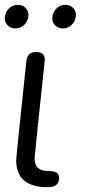

<svg xmlns="http://www.w3.org/2000/svg" viewBox="-57 -780 370 809"><path d="M131.8 -528.8Q131.8 -561 95.2 -561Q58.6 -561 54.2 -523.9Q11.2 -119.1 11.2 -105Q11.2 8.8 144 8.8Q189 8.8 191.9 -25.9V-32.2Q191.9 -59.1 150.9 -59.1Q118.2 -59.1 103.5 -72.3Q88.9 -85.4 88.9 -113.8Q88.9 -124 131.8 -528.8ZM-37.1 -704.1Q-35.2 -729 -19.3 -744.4Q-3.4 -759.8 18.1 -759.8Q37.6 -759.8 50.3 -747.1Q63 -734.4 63 -715.8Q61 -690.9 45.2 -675.5Q29.3 -660.2 7.8 -660.2Q-11.7 -660.2 -24.4 -672.9Q-37.1 -685.5 -37.1 -704.1ZM163.1 -704.1Q165 -729 180.7 -744.4Q196.3 -759.8 217.8 -759.8Q237.3 -759.8 250.2 -747.1Q263.2 -734.4 263.2 -715.8Q261.2 -690.9 245.4 -675.5Q229.5 -660.2 208 -660.2Q188.5 -660.2 175.8 -672.9Q163.1 -685.5 163.1 -704.1Z"/></svg>

Font: BPreplay
Style: Italic
Weight: 400
Italic angle: -6°
Designer: Magenta/George Triantafyllakos
Foundry: Magenta/George Triantafyllakos
Version: Version 1.00